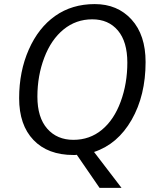

<svg xmlns="http://www.w3.org/2000/svg" viewBox="-20 -745 760 935"><path d="M337.9 9.8Q212.9 9.8 143.1 -63.2Q73.2 -136.2 73.2 -266.6Q73.2 -397 120.1 -503.4Q167 -609.9 248.8 -667.5Q330.6 -725.1 441.4 -725.1Q552.2 -725.1 620.6 -649.9Q689 -574.7 689 -442.9Q689 -280.3 621.1 -161.6Q553.2 -43 438 -4.9L571.8 169.9H464.8L354 8.8L345.7 9.8ZM554.2 -596.4Q508.3 -650.9 429.2 -650.9Q350.1 -650.9 289.6 -601.6Q229 -552.2 195.6 -464.1Q162.1 -376 162.1 -274.4Q162.1 -172.9 210 -118.4Q257.8 -64 337.4 -64Q417 -64 476.1 -112.8Q535.2 -161.6 567.6 -249.8Q600.1 -337.9 600.1 -439.9Q600.1 -542 554.2 -596.4Z"/></svg>

Font: OpenSans-Italic
Style: Italic
Weight: 400
Italic angle: -12°
Foundry: Ascender Corporation
Version: Version 1.10